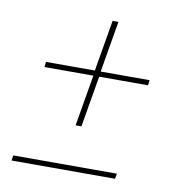

<svg xmlns="http://www.w3.org/2000/svg" viewBox="-65 -588 630 650"><g transform="rotate(10 250.0 -262.5)"><path d="M229 -155H209L239 -331H71L73 -349H241L271 -525H291L261 -349H429L427 -331H259ZM16 0 19 -18H375L372 0Z"/></g></svg>

Font: Iosevka Curly Thin
Style: Italic
Weight: 100
Italic angle: -9°
Monospace: yes
Designer: Belleve Invis
Foundry: Belleve Invis
Version: Version 22.1.2; ttfautohint (v1.8.4)